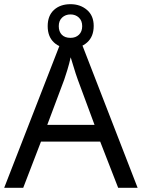

<svg xmlns="http://www.w3.org/2000/svg" viewBox="-20 -898 679 918"><path d="M545 0 459 -221H176L91 0H0L279 -717H360L638 0ZM352 -517Q349 -525 342 -546Q335 -567 328.5 -589.5Q322 -612 318 -624Q311 -593 302 -563.5Q293 -534 287 -517L206 -301H432ZM317 -667Q268 -667 238 -695Q208 -723 208 -773Q208 -823 238 -850.5Q268 -878 317 -878Q364 -878 396 -850.5Q428 -823 428 -774Q428 -723 396.5 -695Q365 -667 317 -667ZM317 -717Q342 -717 357.5 -732Q373 -747 373 -773Q373 -799 357 -814Q341 -829 317 -829Q293 -829 277 -814Q261 -799 261 -773Q261 -747 275.5 -732Q290 -717 317 -717Z"/></svg>

Font: Noto Sans Ogham
Style: Regular
Weight: 400
Designer: Monotype Design Team
Foundry: Monotype Imaging Inc.
Version: Version 2.001; ttfautohint (v1.8.4.7-5d5b)